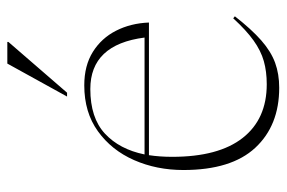

<svg xmlns="http://www.w3.org/2000/svg" viewBox="-149 -623 782 524"><g transform="rotate(-90 242.0 -361.0)"><path d="M271 -522Q325 -522 362.5 -498.5Q400 -475 420.2 -435.2Q440.5 -395.5 442.5 -345.5H80.5Q76 -316 76 -282Q76 -155.5 127.5 -89.8Q179 -24 274 -24Q309 -24 337.2 -32Q365.5 -40 393.5 -60Q421.5 -80 454 -115.5L459.5 -111Q424 -65.5 393.8 -39Q363.5 -12.5 332.8 -1.2Q302 10 264.5 10Q161.5 10 100.8 -55.2Q40 -120.5 40 -251.5Q40 -324.5 67 -386Q94 -447.5 145.8 -484.8Q197.5 -522 271 -522ZM261 -505.5Q182.5 -505.5 139.5 -465.8Q96.5 -426 82.5 -357.5H401.5Q382.5 -505.5 261 -505.5ZM240.5 -569 330.5 -732H389.5V-729L251 -569Z"/></g></svg>

Font: Newsreader Display ExtraLight
Style: Regular
Weight: 275
Designer: Hugues Gentile
Foundry: Production Type
Version: Version 1.001